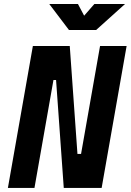

<svg xmlns="http://www.w3.org/2000/svg" viewBox="-20 -918 639 938"><path d="M291.5 0 253.9 -527.3H241.2L148.4 0H18.6L140.6 -693.4H320.8L358.4 -166H376L468.8 -693.4H598.6L476.6 0ZM316.9 -771.5 220.7 -898.4H360.8L391.1 -841.3L440.9 -898.4H590.8L449.7 -771.5Z"/></svg>

Font: CaskaydiaCove NFP
Style: Bold Italic
Weight: 700
Italic angle: -10°
Designer: Aaron Bell
Foundry: Saja Typeworks
Version: Version 2111.001; VTT 6.35;Nerd Fonts 3.1.1